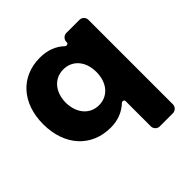

<svg xmlns="http://www.w3.org/2000/svg" viewBox="-189 -708 1065 1065"><g transform="rotate(-45 343.0 -176.0)"><path d="M577 -539H474C455 -539 439 -523 439 -504V-499C439 -490 424 -485 417 -492C381 -527 332 -546 273 -546C124 -546 25 -437 25 -272C25 -105 125 7 277 7C334 7 381 -12 418 -47C425 -54 439 -49 439 -40V159C439 178 455 194 474 194H577C596 194 612 178 612 159V-504C612 -523 596 -539 577 -539ZM319 -127C247 -127 199 -185 198 -268C199 -351 247 -408 319 -408C391 -408 439 -351 439 -268C439 -185 391 -127 319 -127Z"/></g></svg>

Font: Trueno
Style: RoundBd
Weight: 700
Designer: Julieta Ulanovsky, Jasper
Foundry: Julieta Ulanovsky, Cannot Into Space Fonts
Version: Version 3.001